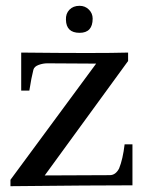

<svg xmlns="http://www.w3.org/2000/svg" viewBox="-20 -638 501 661"><path d="M436 -141V0Q300 0 16 3V-19L311 -419L143 -420Q128 -420 113 -414.5Q98 -409 95 -398Q88 -371 81 -326H53V-457Q321 -454 421 -457V-428L134 -34L358 -35Q378 -35 390 -58Q403 -90 409 -141ZM299 -574Q299 -525 254 -525Q208 -525 207 -570Q206 -591 219 -604.5Q232 -618 254 -618Q273 -618 286 -605Q299 -592 299 -574Z"/></svg>

Font: GFS Didot
Style: Regular
Weight: 400
Designer: Takis Katsoulidis and George D. Matthiopoulos
Foundry: Takis Katsoulidis and George D. Matthiopoulos
Version: Version 1.0